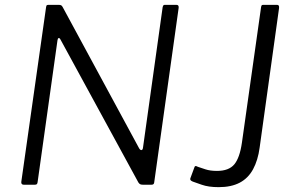

<svg xmlns="http://www.w3.org/2000/svg" viewBox="-20 -762 1206 792"><path d="M708 -742Q718 -742 717 -730L616 -9Q615 0 605 0H570Q564 0 559.5 -1.5Q555 -3 551 -9L230 -598Q226 -606 222 -605Q218 -604 217 -595L135 -10Q134 -4 131.5 -2Q129 0 123 0H78Q72 0 69.5 -3.5Q67 -7 68 -13L170 -732Q171 -739 173 -740.5Q175 -742 181 -742H222Q229 -742 232.5 -740Q236 -738 239 -732L554 -150Q559 -142 564 -143Q569 -144 570 -154L651 -733Q653 -739 654.5 -740.5Q656 -742 661 -742ZM1051 -153Q1044 -101 1024 -64Q1004 -27 969 -8.5Q934 10 882 10Q840 10 812 0Q784 -10 775 -13Q768 -16 766 -19Q764 -22 765 -26L782 -72Q783 -76 786 -77Q789 -78 796 -74Q808 -70 827.5 -63.5Q847 -57 875 -57Q924 -57 946.5 -84Q969 -111 978 -174L1057 -733Q1058 -739 1060 -740.5Q1062 -742 1066 -742H1123Q1133 -742 1131 -728L1051 -153Z"/></svg>

Font: Libre Franklin Light
Style: Italic
Weight: 300
Italic angle: -8°
Designer: Pablo Impallari, Rodrigo Fuenzalida, Nhung Nguyen
Foundry: Impallari Type
Version: Version 3.000